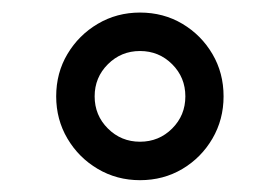

<svg xmlns="http://www.w3.org/2000/svg" viewBox="-20 -390 455 312"><path d="M71.3 -233.4Q71.3 -271.5 89.6 -302.2Q107.9 -333 138.9 -351.3Q169.9 -369.6 207.5 -369.6Q245.6 -369.6 276.4 -351.3Q307.1 -333 325.2 -302.2Q343.3 -271.5 343.3 -233.4Q343.3 -195.8 325.2 -164.8Q307.1 -133.8 276.4 -115.5Q245.6 -97.2 207.5 -97.2Q169.9 -97.2 138.9 -115.5Q107.9 -133.8 89.6 -164.8Q71.3 -195.8 71.3 -233.4ZM133.8 -233.4Q133.8 -202.6 155.3 -181.2Q176.8 -159.7 207.5 -159.7Q238.3 -159.7 259.8 -181.2Q281.2 -202.6 281.2 -233.4Q281.2 -264.2 259.8 -285.6Q238.3 -307.1 207.5 -307.1Q176.8 -307.1 155.3 -285.6Q133.8 -264.2 133.8 -233.4Z"/></svg>

Font: Vazirmatn UI NL Light
Style: Regular
Weight: 300
Designer: Saber Rastikerdar
Foundry: Saber Rastikerdar
Version: Version 33.003